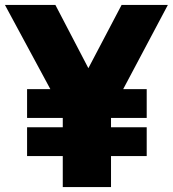

<svg xmlns="http://www.w3.org/2000/svg" viewBox="-56 -760 702 780"><path d="M54 -126V-243H199V-281H54V-398H148.5L-36 -740H169L303 -483L438 -740H626L444.5 -398H540V-281H395V-243H540V-126H395V0H199V-126Z"/></svg>

Font: Encode Sans Cnd Black
Style: Regular
Weight: 900
Width: 3
Designer: Multiple Designers
Foundry: Impallari Type
Version: Version 3.002; ttfautohint (v1.8.3) -l 8 -r 50 -G 200 -x 14 